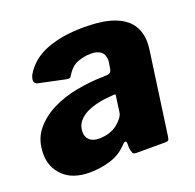

<svg xmlns="http://www.w3.org/2000/svg" viewBox="-103 -646 773 762"><g transform="rotate(-20 284.0 -265.0)"><path d="M308 -44Q280 -15 238.5 -2.5Q197 10 152 10Q81 10 42 -27.5Q3 -65 3 -122Q3 -180 33.5 -219Q64 -258 112.5 -282.5Q161 -307 217.5 -317.5Q274 -328 326 -329L346 -330Q365 -330 368 -349L371 -368Q372 -373 372.5 -376.5Q373 -380 373 -384Q373 -408 358.5 -420Q344 -432 316 -432Q288 -432 260 -421.5Q232 -411 212 -377Q209 -371 204.5 -369.5Q200 -368 189 -370L76 -394Q69 -396 65 -404Q61 -412 69 -432Q102 -489 168 -514.5Q234 -540 325 -540Q406 -540 453.5 -522Q501 -504 522 -472Q543 -440 543 -398Q543 -391 542.5 -384Q542 -377 541 -369L492 -19Q490 -6 487 -3Q484 0 471 0H351Q339 0 336 -8Q333 -16 331 -29V-48Q330 -68 308 -44ZM352 -235Q354 -244 353 -246Q352 -248 343 -247L319 -245Q301 -244 277 -238.5Q253 -233 230.5 -222.5Q208 -212 193.5 -194Q179 -176 179 -150Q179 -130 192.5 -117Q206 -104 233 -104Q258 -104 278 -111Q298 -118 310 -128Q323 -138 333 -151Q343 -164 344 -176Z"/></g></svg>

Font: Libre Franklin Thin ExtraBold
Style: Italic
Weight: 800
Italic angle: -8°
Version: Version 2.000